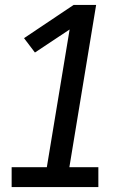

<svg xmlns="http://www.w3.org/2000/svg" viewBox="-20 -755 540 775"><path d="M27 0V-80H169L261 -636L121 -543L77 -601L277 -735H368L260 -80H377V0Z"/></svg>

Font: Iosevka Curly Slab MdObl
Style: Regular
Weight: 500
Italic angle: -9°
Monospace: yes
Designer: Belleve Invis
Foundry: Belleve Invis
Version: Version 11.0.0; ttfautohint (v1.8.3)